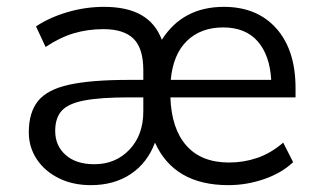

<svg xmlns="http://www.w3.org/2000/svg" viewBox="-20 -531 931 560"><path d="M245 9Q192 9 151 -11.5Q110 -32 87 -67Q64 -102 64 -145Q64 -203 91 -236.5Q118 -270 182 -284Q246 -298 356 -298H398V-326Q398 -390 369.5 -418Q341 -446 282 -446Q236 -446 195.5 -434Q155 -422 113 -394L85 -454Q124 -480 176.5 -495.5Q229 -511 283 -511Q351 -511 392.5 -487Q434 -463 452 -415Q513 -511 633 -511Q730 -511 786 -448Q842 -385 842 -274V-247H477Q480 -156 523.5 -106.5Q567 -57 648 -57Q691 -57 730.5 -70.5Q770 -84 806 -115L835 -58Q801 -26 750 -8.5Q699 9 646 9Q488 9 432 -115Q410 -56 361.5 -23.5Q313 9 245 9ZM631 -451Q566 -451 525.5 -412Q485 -373 478 -298H771Q767 -370 731.5 -410.5Q696 -451 631 -451ZM255 -52Q317 -52 357.5 -94.5Q398 -137 398 -206V-247H357Q273 -247 226 -238Q179 -229 160 -208Q141 -187 141 -149Q141 -106 171.5 -79Q202 -52 255 -52Z"/></svg>

Font: Mulish
Style: Regular
Weight: 400
Designer: Vernon Adams
Foundry: Vernon Adams
Version: Version 3.603; ttfautohint (v1.8.3)